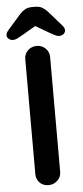

<svg xmlns="http://www.w3.org/2000/svg" viewBox="-68 -929 414 962"><g transform="rotate(-5 139.0 -448.0)"><path d="M200 -639V-61Q200 -35 181 -17.5Q162 0 137 0Q109 0 92 -17.5Q75 -35 75 -61V-639Q75 -665 93 -682.5Q111 -700 139 -700Q163 -700 181.5 -682.5Q200 -665 200 -639ZM120 -811H158L74 -762Q57 -752 45 -746Q33 -740 23 -740Q10 -740 1 -748Q-8 -756 -8 -765Q-8 -773 -5 -779Q-2 -785 7 -795L70 -867Q83 -881 97 -888.5Q111 -896 131 -896H147Q167 -896 181 -888.5Q195 -881 208 -867L271 -795Q280 -785 283 -779Q286 -773 286 -765Q286 -756 277.5 -748Q269 -740 255 -740Q245 -740 233 -746Q221 -752 204 -762Z"/></g></svg>

Font: Quicksand Variable Light
Style: Regular
Weight: 300
Designer: Andrew Paglinawan
Foundry: Andrew Paglinawan
Version: Version 3.004